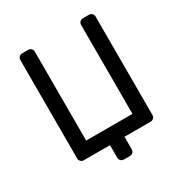

<svg xmlns="http://www.w3.org/2000/svg" viewBox="-185 -839 1036 1089"><g transform="rotate(-30 332.5 -295.0)"><path d="M380 83Q380 94 372 102Q364 110 353 110H312Q301 110 293 102Q285 94 285 83V0H113Q102 0 94 -8Q86 -16 86 -27V-673Q86 -684 94 -692Q102 -700 113 -700H154Q165 -700 173 -692Q181 -684 181 -673V-90H484V-673Q484 -684 492 -692Q500 -700 511 -700H552Q563 -700 571 -692Q579 -684 579 -673V-27Q579 -16 571 -8Q563 0 552 0H380Z"/></g></svg>

Font: Rubik
Style: Regular
Weight: 400
Designer: Hubert & Fischer
Foundry: Hubert & Fischer
Version: Version 1.100